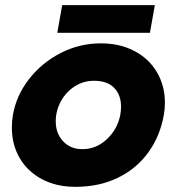

<svg xmlns="http://www.w3.org/2000/svg" viewBox="-20 -711 685 744"><path d="M615 -267Q619 -288 619 -313Q619 -378 588.5 -430.5Q558 -483 501.5 -513Q445 -543 371 -543Q288 -543 215 -505.5Q142 -468 92.5 -404.5Q43 -341 30 -265Q26 -242 26 -216Q26 -151 56 -99Q86 -47 142 -17Q198 13 272 13Q365 13 437.5 -22.5Q510 -58 555.5 -121.5Q601 -185 615 -267ZM449 -298Q449 -282 446 -265Q435 -210 394 -171.5Q353 -133 299 -133Q253 -133 224.5 -163.5Q196 -194 196 -241Q196 -281 215.5 -317.5Q235 -354 269 -376Q303 -398 344 -398Q396 -398 422.5 -370.5Q449 -343 449 -298ZM580 -691H221L202 -584H561Z"/></svg>

Font: Geom ExtraBold
Style: Bold Italic
Weight: 800
Italic angle: -10°
Version: Version 1.102